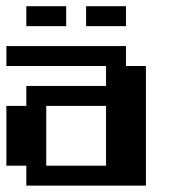

<svg xmlns="http://www.w3.org/2000/svg" viewBox="-20 -582 540 602"><path d="M62.5 -562.5H187.5V-500H62.5ZM250 -562.5H375V-500H250ZM0 -437.5H375V-375H437.5V0H62.5V-62.5H0V-250H62.5V-312.5H312.5V-375H0ZM125 -250V-62.5H312.5V-250Z"/></svg>

Font: NeoDunggeunmo
Style: Regular
Weight: 400
Monospace: yes
Version: Version 1.600